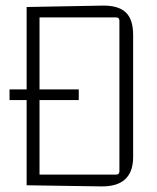

<svg xmlns="http://www.w3.org/2000/svg" viewBox="-20 -660 560 685"><path d="M75 1V-303H14V-341H75V-635L345 -640Q402 -641 428.5 -616Q455 -591 455 -535V-100Q455 7 340 5ZM261 -341V-303H121V-37H394Q406 -37 406 -49V-586Q406 -598 394 -598H121V-341Z"/></svg>

Font: Gemunu Libre ExtraLight
Style: Regular
Weight: 200
Designer: Puspanada Ekanayake, Sola Matas, Pathum Egodawatta, Kosala Senevirathne
Foundry: mooniak
Version: Version 1.100